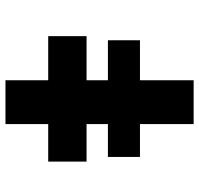

<svg xmlns="http://www.w3.org/2000/svg" viewBox="-33 -694 727 701"><g transform="rotate(-90 330.5 -343.5)"><path d="M108 -196V-313H534V-196ZM228 0V-687H388V0ZM91 -391V-531H549V-391Z"/></g></svg>

Font: Lexend Peta
Style: Bold
Weight: 700
Designer: Bonnie Shaver-Troup, Thomas Jockin
Foundry: Lexend
Version: Version 1.007